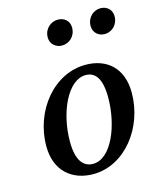

<svg xmlns="http://www.w3.org/2000/svg" viewBox="-112 -811 743 904"><g transform="rotate(-15 259.5 -359.0)"><path d="M231 14C384 14 504 -139 504 -310C504 -432 429 -493 327 -493C173 -493 50 -343 50 -170C50 -47 130 14 231 14ZM242 -33C197 -33 163 -67 163 -162C163 -304 228 -446 315 -446C360 -446 391 -412 391 -317C391 -180 331 -33 242 -33ZM245 -609C280 -609 312 -636 312 -679C312 -711 288 -732 256 -732C223 -732 189 -706 189 -663C189 -629 216 -609 245 -609ZM453 -609C487 -609 519 -636 519 -679C519 -711 495 -732 464 -732C431 -732 398 -706 398 -663C398 -629 424 -609 453 -609Z"/></g></svg>

Font: Source Serif Pro Semibold
Style: Italic
Weight: 600
Italic angle: -12°
Designer: Frank Grießhammer
Foundry: Adobe Systems Incorporated
Version: Version 3.001;hotconv 1.0.111;makeotfexe 2.5.65597